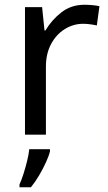

<svg xmlns="http://www.w3.org/2000/svg" viewBox="-20 -566 453 807"><path d="M335 -546Q350 -546 367.5 -544.5Q385 -543 398 -540L387 -459Q374 -462 358.5 -464Q343 -466 329 -466Q288 -466 252 -443.5Q216 -421 194.5 -380.5Q173 -340 173 -286V0H85V-536H157L167 -438H171Q197 -482 238 -514Q279 -546 335 -546ZM190 70Q186 88 173.5 115.5Q161 143 144.5 171Q128 199 110 221H62V209Q70 192 78.5 165.5Q87 139 94 110.5Q101 82 103 61H190Z"/></svg>

Font: Noto Sans Tamil Supplement
Style: Regular
Weight: 400
Designer: Ek Type
Foundry: Ek Type
Version: Version 2.001; ttfautohint (v1.8.4.7-5d5b)